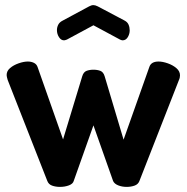

<svg xmlns="http://www.w3.org/2000/svg" viewBox="-20 -721 732 752"><path d="M215 11Q198 11 184 6Q170 1 165 -13L10 -408Q8 -415 7 -419.5Q6 -424 6 -427Q6 -443 19.5 -454.5Q33 -466 53 -473Q73 -480 89 -480Q102 -480 112.5 -475Q123 -470 127 -459L227 -175L302 -422Q307 -439 319 -443.5Q331 -448 346 -448Q361 -448 373 -443.5Q385 -439 390 -422L464 -174L565 -459Q572 -480 601 -480Q617 -480 637 -473Q657 -466 671 -454Q685 -442 685 -426Q685 -422 684 -417Q683 -412 681 -408L526 -12Q521 1 507 6Q493 11 476 11Q458 11 443 5Q428 -1 423 -12L346 -230L269 -13Q266 -1 250 5Q234 11 215 11ZM231 -563Q219 -563 211 -575.5Q203 -588 203 -603Q203 -614 208 -624Q213 -634 225 -640L329 -696Q338 -701 346 -701Q353 -701 363 -696L467 -641Q479 -635 483.5 -624.5Q488 -614 488 -602Q488 -588 480.5 -575.5Q473 -563 460 -563Q458 -563 455 -564Q452 -565 450 -566L346 -622L242 -566Q239 -565 236 -564Q233 -563 231 -563Z"/></svg>

Font: Dosis ExtraLight
Style: Bold
Weight: 700
Version: Version 3.001; ttfautohint (v1.8.2)